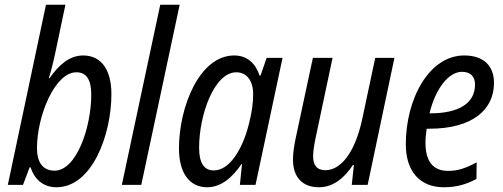

<svg xmlns="http://www.w3.org/2000/svg" viewBox="-20 -780 2123 810"><path d="M218 10C369 10 450 -212 450 -383C450 -490 404 -546 331 -546C273 -546 228 -506 189 -450H186C190 -462 203 -508 212 -551L256 -760H174L13 0H77L105 -74H109C124 -27 160 10 218 10ZM210 -60C160 -60 136 -96 136 -155C136 -290 211 -475 302 -475C345 -475 365 -444 365 -380C365 -246 304 -60 210 -60Z M494 0H576L738 -760H656Z M882 -61C841 -61 820 -92 820 -157C820 -296 884 -475 977 -475C1021 -475 1048 -439 1048 -383C1048 -347 1043 -306 1029 -253C1003 -151 949 -61 882 -61ZM854 10C913 10 960 -31 999 -88H1001L992 0H1058L1172 -536H1105L1079 -461H1075C1059 -511 1024 -546 968 -546C821 -546 735 -328 735 -154C735 -48 781 10 854 10Z M1326 10C1389 10 1436 -34 1469 -84H1473L1464 0H1531L1644 -536H1563L1508 -277C1476 -129 1414 -62 1353 -62C1316 -62 1301 -84 1301 -121C1301 -141 1305 -166 1311 -196L1383 -536H1300L1227 -195C1221 -166 1216 -135 1216 -107C1216 -31 1257 10 1326 10Z M1852 10C1908 10 1948 -3 1990 -25L1991 -95C1946 -71 1912 -59 1871 -59C1806 -59 1775 -100 1775 -178C1775 -197 1777 -218 1780 -237H1792C1973 -237 2064 -317 2064 -430C2064 -504 2019 -546 1938 -546C1791 -546 1692 -364 1692 -171C1692 -58 1751 10 1852 10ZM1792 -302C1818 -409 1874 -477 1929 -477C1967 -477 1984 -455 1984 -423C1984 -343 1913 -302 1797 -302Z"/></svg>

Font: Noto Sans Display SemiCondensed
Style: Italic
Weight: 400
Width: 4
Italic angle: -12°
Designer: Monotype Design Team
Foundry: Monotype Imaging Inc.
Version: Version 1.900